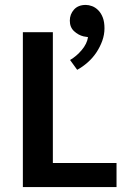

<svg xmlns="http://www.w3.org/2000/svg" viewBox="-20 -761 504 781"><path d="M73 -630H195V-98H454V0H73ZM320 -613Q299 -618 281.5 -634Q264 -650 264 -677Q264 -703 281 -722Q298 -741 329 -741Q341 -741 354.5 -736Q368 -731 379.5 -719.5Q391 -708 398 -690Q405 -672 405 -646Q405 -620 396 -595Q387 -570 372 -547.5Q357 -525 336.5 -507Q316 -489 294 -477L265 -517Q291 -532 312.5 -557.5Q334 -583 338 -610Z"/></svg>

Font: Mukta SemiBold
Style: Regular
Weight: 600
Designer: Girish Dalvi and Yashodeep Gholap
Foundry: Ek Type
Version: Version 2.538;PS 1.002;hotconv 16.6.51;makeotf.lib2.5.65220;